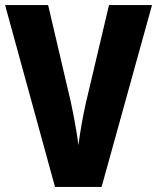

<svg xmlns="http://www.w3.org/2000/svg" viewBox="-20 -734 617 754"><path d="M577 -714H408L318 -333C307 -287 293 -207 288 -164C283 -207 268 -288 258 -334L169 -714H0L196 0H379Z"/></svg>

Font: Noto Sans Khmer Condensed ExtraBold
Style: Regular
Weight: 800
Width: 3
Designer: Danh Hong and the Monotype Design Team
Foundry: Monotype Imaging Inc.
Version: Version 2.004